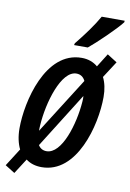

<svg xmlns="http://www.w3.org/2000/svg" viewBox="-102 -821 633 938"><g transform="rotate(10 214.0 -352.0)"><path d="M216 -605H284C320 -634 410 -720 438 -757L439 -765H325C299 -719 261 -667 218 -614ZM37 61 85 -14C106 2 132 10 163 10C337 10 402 -238 402 -380C402 -418 395 -450 382 -476L435 -558L386 -589L344 -522C323 -540 296 -550 264 -550C84 -550 24 -291 24 -159C24 -118 32 -83 45 -57L-11 31ZM120 -163C120 -171 120 -181 121 -192C128 -303 176 -470 252 -470C272 -470 287 -460 296 -441ZM173 -71C155 -71 141 -79 132 -94L304 -368C305 -360 305 -350 304 -340C296 -227 249 -71 173 -71Z"/></g></svg>

Font: Noto Sans UI Condensed Medium
Style: Italic
Weight: 500
Width: 3
Italic angle: -12°
Designer: Monotype Design Team
Foundry: Monotype Imaging Inc.
Version: Version 1.901